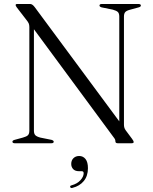

<svg xmlns="http://www.w3.org/2000/svg" viewBox="-20 -720 768 965"><path d="M250 -8Q250 0 238 0H54.5Q42.5 0 42.5 -8Q42.5 -14 53 -17L95 -28.5Q113.5 -33.5 120.5 -40.5Q127.5 -47.5 127.5 -63.5V-584Q127.5 -594.5 124.5 -602Q121.5 -609.5 110 -623.5L64.5 -682.5Q58.5 -691 58.5 -694.5Q58.5 -700 67 -700H131.5Q143 -700 155 -683.5L579.5 -110V-636.5Q579.5 -652.5 572.5 -659.5Q565.5 -666.5 547 -671.5L490.5 -683Q480 -686.5 480 -692Q480 -700 492 -700H675.5Q688 -700 688 -692Q688 -686 677 -683L635 -671.5Q617 -667 610 -659.8Q603 -652.5 603 -636.5V-93Q603 -77 611.5 -65.5L643.5 -22.5Q652 -11 652 -6.5Q652 0 641 0H572Q560 0 560 -9.5Q560 -15 558.2 -19.2Q556.5 -23.5 548.5 -33.5L150.5 -573V-63.5Q150.5 -48 157.2 -40.8Q164 -33.5 182.5 -28.5L239.5 -17Q250 -13.5 250 -8ZM377.5 140.5Q357.5 140.5 347.8 130Q338 119.5 338 104Q338 86 349.2 75Q360.5 64 378 64Q397.5 64 409.8 79.2Q422 94.5 422 125.5Q422 164.5 401.2 189.8Q380.5 215 345 224Q335.5 227 333 220.5Q330.5 213.5 339.5 211.5Q368.5 203.5 384.5 185.5Q400.5 167.5 400.5 150.5Q400.5 140.5 391 140.5Z"/></svg>

Font: Fraunces 72pt S000 Light
Style: Regular
Weight: 300
Version: Version 1.000; ttfautohint (v1.8.3)